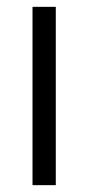

<svg xmlns="http://www.w3.org/2000/svg" viewBox="-20 -541 258 561"><path d="M75 0V-521H143V0Z"/></svg>

Font: Raleway-v4020
Style: Regular
Weight: 400
Designer: Matt McInerney, Pablo Impallari, Rodrigo Fuenzalida
Foundry: Matt McInerney, Pablo Impallari, Rodrigo Fuenzalida
Version: Version 4.020;PS 004.020;hotconv 1.0.88;makeotf.lib2.5.64775